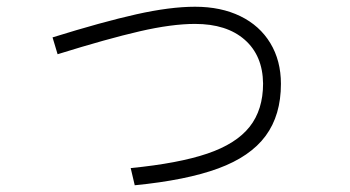

<svg xmlns="http://www.w3.org/2000/svg" viewBox="-20 -509 1040 570"><path d="M368 -10Q510 -24 595.5 -53Q681 -82 721 -132.5Q761 -183 761 -261Q760 -344 706.5 -391Q653 -438 559 -438Q490 -438 394.5 -416Q299 -394 151 -348L136 -398Q284 -444 384.5 -466.5Q485 -489 559 -489Q636 -489 693.5 -461Q751 -433 782.5 -381Q814 -329 814 -260Q814 -167 768.5 -105.5Q723 -44 628 -9Q533 26 380 41Z"/></svg>

Font: IBM Plex Sans JP Light
Style: Regular
Weight: 300
Designer: Mike Abbink; Paul van der Laan; Pieter van Rosmalen; Wujin Sim; Yejin Wi; Jinhee Kim; Boomi Park; Yona Kim; Kichan Ma
Foundry: Sandoll Inc.
Version: Version 1.002